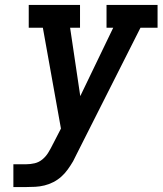

<svg xmlns="http://www.w3.org/2000/svg" viewBox="-20 -755 656 775"><path d="M34 0V-92H86Q103 -92 120 -96Q137 -100 151 -111.5Q165 -123 174.5 -138.5Q184 -154 192 -170Q192 -170 192 -170.5Q192 -171 192 -171L193 -172L226 -236L153 -643H96V-735H303V-643H263L304 -367L437 -643H410V-735H616V-643H547L288 -130Q285 -123 281.5 -117Q278 -111 275 -104Q265 -87 253.5 -71Q242 -55 227.5 -42Q213 -29 195.5 -20Q178 -11 159.5 -6.5Q141 -2 122.5 -1Q104 0 86 0Z"/></svg>

Font: Iosevka Slab SmBdExObl
Style: Regular
Weight: 600
Width: 7
Italic angle: -9°
Monospace: yes
Designer: Belleve Invis
Foundry: Belleve Invis
Version: Version 11.1.0; ttfautohint (v1.8.3)